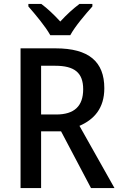

<svg xmlns="http://www.w3.org/2000/svg" viewBox="-20 -961 615 981"><path d="M237 -781H339C363 -826 418 -890 452 -928V-941H386C352 -915 322 -888 288 -851C256 -886 222 -918 191 -941H125V-928C160 -888 213 -825 237 -781ZM264 -714H85V0H190V-290H292L445 0H565L386 -318C460 -350 513 -407 513 -510C513 -646 434 -714 264 -714ZM262 -625C360 -625 405 -590 405 -505C405 -419 360 -376 267 -376H190V-625Z"/></svg>

Font: Noto Sans Lao SemiCondensed Medium
Style: Regular
Weight: 500
Width: 4
Designer: Monotype Design Team
Foundry: Monotype Imaging Inc.
Version: Version 2.003